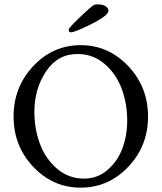

<svg xmlns="http://www.w3.org/2000/svg" viewBox="-20 -861 751 891"><path d="M339.8 -610.4Q247.1 -610.4 193.4 -529.3Q139.6 -448.2 139.6 -341.8Q139.6 -263.7 165 -194.3Q190.4 -125 244.1 -78.6Q297.9 -32.2 370.1 -32.2Q432.6 -32.2 479.5 -72.8Q526.4 -113.3 548.3 -173.3Q570.3 -233.4 570.3 -301.8Q570.3 -379.9 544.9 -448.7Q519.5 -517.6 465.8 -564Q412.1 -610.4 339.8 -610.4ZM134.3 -86.9Q43 -183.6 43 -320.3Q43 -457 134.3 -554.2Q225.6 -651.4 354.5 -651.4Q483.4 -651.4 575.2 -554.2Q667 -457 667 -320.3Q667 -183.6 575.2 -86.9Q483.4 9.8 354.5 9.8Q225.6 9.8 134.3 -86.9ZM298.8 -723.6Q298.8 -730.5 343.8 -774.4Q388.7 -818.4 415 -837.9Q420.9 -840.8 432.6 -840.8Q458 -840.8 470.7 -831.5Q483.4 -822.3 483.4 -811.5Q483.4 -789.1 405.3 -750Q327.1 -710.9 308.6 -710.9Q298.8 -710.9 298.8 -723.6Z"/></svg>

Font: Crimson Text
Style: Regular
Weight: 400
Version: Version 0.13